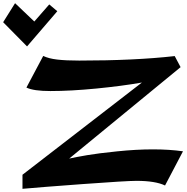

<svg xmlns="http://www.w3.org/2000/svg" viewBox="-118 -1189 1181 1212"><path d="M243.7 -1118.2 192.9 -1161.1 98.6 -1053.2 -22.9 -1168.9 -98.1 -1048.8 52.7 -896ZM318.8 -188Q365.7 -198.2 433.1 -209.7Q500.5 -221.2 621.3 -233.6Q742.2 -246.1 847.2 -246.1Q951.7 -246.1 1037.1 -233.9L923.8 -18.1Q862.8 -47.4 743.2 -47.4Q682.6 -47.4 405.5 -27.1Q128.4 -6.8 23.9 2.9V-85.9L777.8 -668Q652.3 -646 490.5 -630.1Q328.6 -614.3 199.7 -614.3Q94.2 -614.3 48.8 -636.2L154.8 -835.9Q189 -819.3 243.4 -813Q297.9 -806.6 381.8 -806.6Q731.9 -806.6 984.9 -835L1022 -765.1Z"/></svg>

Font: KJV1611
Style: Regular
Weight: 400
Version: Version 3.6.1